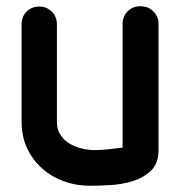

<svg xmlns="http://www.w3.org/2000/svg" viewBox="-20 -585 580 614"><path d="M372 -509Q372 -532 388 -548.5Q404 -565 429 -565Q454 -565 470.5 -548.5Q487 -532 487 -509V-105Q487 -62 462.5 -39Q438 -16 403.5 -5.5Q369 5 331.5 7Q294 9 267 9Q223 9 183.5 -5.5Q144 -20 114 -47Q84 -74 66.5 -111.5Q49 -149 49 -195V-506Q49 -532 65 -548Q81 -564 106 -564Q129 -564 145.5 -548Q162 -532 162 -506V-195Q162 -172 172.5 -155Q183 -138 200.5 -127Q218 -116 239.5 -110.5Q261 -105 283 -105Q305 -105 330 -108L372 -113Z"/></svg>

Font: VDS
Style: Bold
Weight: 700
Designer: artmaker
Foundry: artmaker
Version: Version 1.000 2009 initial release